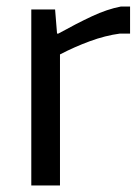

<svg xmlns="http://www.w3.org/2000/svg" viewBox="-20 -569 431 589"><path d="M76 -540H149L155 -466H159Q215 -497 262 -519Q309 -541 351 -549H379V-466H348Q303 -460 255.5 -442.5Q208 -425 164 -402V0H76Z"/></svg>

Font: Encode Sans
Style: Regular
Weight: 400
Designer: Pablo Impallari, Andres Torresi
Foundry: Pablo Impallari, Andres Torresi
Version: Version 1.000; ttfautohint (v1.00) -l 8 -r 50 -G 200 -x 14 -